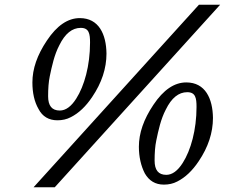

<svg xmlns="http://www.w3.org/2000/svg" viewBox="-20 -750 944 806"><path d="M815 -730 121 36H210L904 -730ZM762 -404C712 -404 666 -373 624 -310C583 -249 563 -191 563 -134C563 -91 572 -53 588 -22C606 9 632 25 668 25C688 25 707 21 724 12C758 -5 788 -34 814 -73C854 -132 874 -193 874 -255C873 -336 842 -404 762 -404ZM805 -301C805 -205 781 -119 747 -66C726 -33 703 -16 678 -16C645 -16 629 -36 629 -76C629 -108 631 -136 636 -160C645 -203 655 -250 676 -290C700 -339 730 -363 766 -363C801 -363 805 -338 805 -301ZM315 -674C265 -674 219 -643 177 -580C136 -519 116 -461 116 -404C116 -361 124 -323 142 -292C158 -261 185 -245 221 -245C241 -245 260 -249 277 -258C311 -275 341 -304 367 -343C407 -402 427 -463 427 -525C426 -606 395 -674 315 -674ZM358 -571C358 -475 334 -389 300 -336C279 -303 256 -286 231 -286C198 -286 182 -306 182 -346C182 -378 184 -406 189 -430C198 -473 208 -520 229 -560C253 -609 283 -633 319 -633C354 -633 358 -608 358 -571Z"/></svg>

Font: fbb
Style: Bold Italic
Weight: 700
Italic angle: -12°
Designer: David J. Perry, Michael Sharpe
Version: Version 0.991